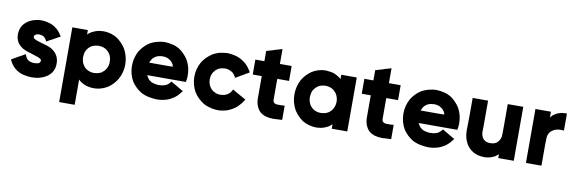

<svg xmlns="http://www.w3.org/2000/svg" viewBox="-58 -1132 5438 1821"><g transform="rotate(10 2661.5 -221.5)"><path d="M249 -388.7Q242.2 -388.7 235.4 -387.7Q229.5 -386.7 222.7 -384.8Q217.8 -382.8 213.9 -379.9Q210 -377.9 206.1 -374Q205.1 -372.1 203.1 -368.2Q201.2 -364.3 201.2 -358.4Q201.2 -357.4 201.2 -356.4Q201.2 -355.5 201.2 -354.5Q202.1 -350.6 204.1 -347.7Q206.1 -344.7 210 -341.8Q217.8 -335.9 226.6 -332Q236.3 -328.1 245.1 -325.2Q272.5 -315.4 299.8 -308.6Q327.1 -300.8 354.5 -292Q363.3 -288.1 371.1 -284.2Q378.9 -281.2 386.7 -276.4Q407.2 -262.7 423.8 -245.1Q439.5 -226.6 449.2 -203.1Q451.2 -196.3 453.1 -189.5Q455.1 -182.6 457 -174.8Q459 -160.2 459 -146.5Q459 -128.9 456.1 -111.3Q450.2 -80.1 431.6 -53.7Q417 -34.2 397.5 -19.5Q377.9 -5.9 355.5 3.9Q319.3 18.6 289.1 21.5Q258.8 24.4 248 24.4Q220.7 23.4 195.3 19.5Q169.9 15.6 143.6 6.8Q126 0 109.4 -9.8Q92.8 -19.5 78.1 -33.2Q60.5 -49.8 47.9 -68.4Q35.2 -86.9 25.4 -109.4Q27.3 -110.4 29.3 -111.3Q31.2 -112.3 33.2 -113.3Q46.9 -121.1 60.5 -128.9Q73.2 -136.7 86.9 -144.5Q95.7 -149.4 105.5 -154.3Q114.3 -159.2 123 -164.1Q130.9 -168.9 138.7 -172.9Q147.5 -177.7 155.3 -182.6Q155.3 -182.6 156.2 -182.6Q157.2 -178.7 159.2 -170.9Q163.1 -162.1 168 -153.3Q171.9 -145.5 178.7 -137.7Q184.6 -131.8 191.4 -127.9Q198.2 -123 206.1 -120.1Q216.8 -116.2 228.5 -114.3Q240.2 -113.3 248 -113.3Q256.8 -113.3 265.6 -114.3Q274.4 -115.2 283.2 -117.2Q288.1 -119.1 293 -121.1Q296.9 -124 300.8 -127.9Q304.7 -132.8 306.6 -139.6Q308.6 -146.5 305.7 -153.3Q304.7 -155.3 302.7 -158.2Q300.8 -160.2 298.8 -162.1Q291 -168 281.2 -171.9Q271.5 -175.8 262.7 -178.7Q235.4 -188.5 208 -196.3Q180.7 -204.1 153.3 -213.9Q145.5 -216.8 138.7 -220.7Q130.9 -223.6 124 -227.5Q110.4 -235.4 98.6 -245.1Q86.9 -254.9 77.1 -266.6Q77.1 -266.6 77.1 -266.6Q77.1 -266.6 77.1 -266.6Q71.3 -274.4 66.4 -283.2Q62.5 -291 58.6 -299.8Q56.6 -305.7 54.7 -311.5Q52.7 -317.4 51.8 -323.2Q45.9 -355.5 51.8 -387.7Q57.6 -419.9 76.2 -447.3Q89.8 -465.8 107.4 -478.5Q124 -492.2 144.5 -502Q168.9 -513.7 195.3 -518.6Q221.7 -524.4 249 -524.4Q272.5 -523.4 293.9 -519.5Q315.4 -515.6 336.9 -507.8Q353.5 -502 368.2 -493.2Q382.8 -484.4 396.5 -473.6Q414.1 -459 427.7 -441.4Q441.4 -423.8 453.1 -404.3Q450.2 -403.3 448.2 -401.4Q446.3 -400.4 443.4 -399.4Q430.7 -391.6 417 -384.8Q404.3 -377.9 390.6 -370.1Q381.8 -365.2 373 -360.4Q364.3 -355.5 355.5 -351.6Q347.7 -346.7 339.8 -342.8Q332 -338.9 324.2 -334Q323.2 -336.9 322.3 -338.9Q321.3 -341.8 320.3 -343.8Q316.4 -351.6 311.5 -358.4Q306.6 -365.2 300.8 -371.1Q295.9 -375 290 -378.9Q285.2 -381.8 279.3 -383.8Q270.5 -386.7 261.7 -387.7Q252.9 -388.7 249 -388.7Z M695.3 -466.8Q702.1 -474.6 710 -480.5Q718.8 -487.3 726.6 -492.2Q740.2 -500 753.9 -505.9Q767.6 -511.7 783.2 -516.6Q798.8 -520.5 814.5 -522.5Q831.1 -524.4 847.7 -524.4Q853.5 -523.4 860.4 -523.4Q867.2 -523.4 874 -522.5Q901.4 -519.5 926.8 -510.7Q952.1 -502 976.6 -487.3Q1002.9 -468.8 1024.4 -446.3Q1045.9 -423.8 1062.5 -397.5Q1100.6 -330.1 1101.6 -252.9Q1101.6 -251 1101.6 -249Q1101.6 -173.8 1065.4 -107.4Q1048.8 -80.1 1028.3 -57.6Q1007.8 -35.2 981.4 -16.6Q934.6 13.7 879.9 21.5Q824.2 29.3 770.5 12.7Q758.8 8.8 747.1 2.9Q735.4 -2 724.6 -8.8Q716.8 -14.6 709 -20.5Q702.1 -26.4 695.3 -33.2Q695.3 -7.8 695.3 16.6Q695.3 41 695.3 66.4Q695.3 86.9 695.3 107.4Q695.3 127.9 695.3 148.4Q695.3 164.1 695.3 179.7Q695.3 194.3 695.3 210Q692.4 210 690.4 210Q687.5 210 685.5 210Q670.9 210 656.2 210Q641.6 210 627 210Q616.2 210 606.4 210Q596.7 210 585.9 210Q576.2 210 566.4 210Q556.6 210 545.9 210Q545.9 207 545.9 205.1Q545.9 202.1 545.9 200.2Q545.9 120.1 545.9 41Q545.9 -39.1 545.9 -118.2Q545.9 -172.9 545.9 -227.5Q545.9 -282.2 545.9 -336.9Q545.9 -379.9 545.9 -422.9Q545.9 -466.8 545.9 -509.8Q548.8 -509.8 551.8 -509.8Q553.7 -509.8 556.6 -509.8Q571.3 -509.8 585.9 -509.8Q600.6 -509.8 615.2 -509.8Q625 -509.8 634.8 -509.8Q645.5 -509.8 655.3 -509.8Q665 -509.8 674.8 -509.8Q685.5 -509.8 695.3 -509.8Q695.3 -507.8 695.3 -504.9Q695.3 -502.9 695.3 -500Q695.3 -493.2 695.3 -486.3Q695.3 -479.5 695.3 -473.6Q695.3 -471.7 695.3 -469.7Q695.3 -468.8 695.3 -466.8ZM823.2 -380.9Q804.7 -379.9 788.1 -376Q770.5 -372.1 754.9 -363.3Q741.2 -354.5 730.5 -343.8Q719.7 -332 711.9 -319.3Q699.2 -295.9 697.3 -274.4Q695.3 -252 695.3 -250Q695.3 -247.1 695.3 -243.2Q695.3 -240.2 695.3 -237.3Q697.3 -221.7 701.2 -207Q706.1 -192.4 713.9 -178.7Q721.7 -165 732.4 -154.3Q743.2 -143.6 756.8 -135.7Q767.6 -129.9 779.3 -126Q790 -122.1 801.8 -120.1Q803.7 -120.1 804.7 -120.1Q806.6 -120.1 807.6 -120.1Q815.4 -119.1 819.3 -119.1Q823.2 -119.1 823.2 -119.1Q841.8 -120.1 859.4 -124Q876 -127.9 892.6 -136.7Q905.3 -145.5 916 -156.2Q927.7 -168 935.5 -181.6Q953.1 -212.9 952.1 -251Q952.1 -289.1 934.6 -320.3Q925.8 -334 915 -344.7Q903.3 -356.4 889.6 -364.3Q867.2 -377 846.7 -378.9Q825.2 -380.9 823.2 -380.9Z M1324.2 -186.5Q1328.1 -176.8 1334 -168Q1339.8 -158.2 1346.7 -150.4Q1354.5 -141.6 1364.3 -135.7Q1373 -128.9 1384.8 -124Q1395.5 -120.1 1406.2 -118.2Q1417 -115.2 1428.7 -114.3Q1430.7 -114.3 1433.6 -113.3Q1435.5 -113.3 1437.5 -113.3Q1438.5 -113.3 1444.3 -113.3Q1450.2 -113.3 1452.1 -113.3Q1464.8 -113.3 1476.6 -115.2Q1488.3 -116.2 1501 -120.1Q1507.8 -123 1514.6 -126Q1521.5 -128.9 1528.3 -132.8Q1538.1 -139.6 1545.9 -148.4Q1553.7 -156.2 1561.5 -166Q1563.5 -165 1565.4 -164.1Q1567.4 -163.1 1569.3 -162.1Q1581.1 -154.3 1593.8 -147.5Q1606.4 -139.6 1619.1 -132.8Q1627 -127.9 1635.7 -123Q1643.6 -118.2 1652.3 -113.3Q1660.2 -109.4 1667 -104.5Q1674.8 -100.6 1682.6 -96.7Q1680.7 -93.8 1679.7 -91.8Q1677.7 -89.8 1675.8 -86.9Q1662.1 -69.3 1647.5 -52.7Q1631.8 -37.1 1613.3 -23.4Q1597.7 -12.7 1580.1 -3.9Q1562.5 4.9 1543.9 10.7Q1543 10.7 1516.6 17.6Q1491.2 24.4 1450.2 24.4Q1409.2 22.5 1372.1 14.6Q1334 6.8 1297.9 -12.7Q1269.5 -30.3 1246.1 -52.7Q1222.7 -75.2 1204.1 -103.5Q1167 -168.9 1166 -246.1Q1166 -248 1166 -250Q1166 -325.2 1201.2 -390.6Q1217.8 -418.9 1241.2 -443.4Q1263.7 -466.8 1292 -485.4Q1312.5 -497.1 1334 -504.9Q1355.5 -512.7 1374 -516.6Q1409.2 -524.4 1429.7 -524.4Q1450.2 -524.4 1439.5 -524.4Q1478.5 -522.5 1512.7 -513.7Q1546.9 -505.9 1580.1 -485.4Q1605.5 -468.8 1626 -446.3Q1647.5 -424.8 1664.1 -398.4Q1686.5 -359.4 1696.3 -315.4Q1703.1 -283.2 1703.1 -250Q1703.1 -238.3 1702.1 -225.6Q1701.2 -221.7 1701.2 -216.8Q1700.2 -212.9 1700.2 -209Q1699.2 -203.1 1698.2 -198.2Q1697.3 -192.4 1696.3 -186.5Q1694.3 -186.5 1692.4 -186.5Q1690.4 -186.5 1687.5 -186.5Q1642.6 -186.5 1596.7 -186.5Q1551.8 -186.5 1505.9 -186.5Q1475.6 -186.5 1446.3 -186.5Q1416 -186.5 1385.7 -186.5Q1377 -186.5 1368.2 -186.5Q1359.4 -186.5 1350.6 -186.5Q1343.8 -186.5 1337.9 -186.5Q1331.1 -186.5 1324.2 -186.5ZM1322.3 -306.6Q1334 -306.6 1344.7 -306.6Q1356.4 -306.6 1368.2 -306.6Q1388.7 -306.6 1408.2 -306.6Q1427.7 -306.6 1448.2 -306.6Q1467.8 -306.6 1487.3 -306.6Q1507.8 -306.6 1527.3 -306.6Q1536.1 -306.6 1545.9 -308.6Q1555.7 -310.5 1563.5 -306.6Q1567.4 -305.7 1562.5 -299.8Q1557.6 -294.9 1553.7 -294.9Q1550.8 -294.9 1551.8 -299.8Q1551.8 -303.7 1550.8 -306.6Q1550.8 -308.6 1549.8 -309.6Q1549.8 -311.5 1548.8 -312.5Q1545.9 -323.2 1541 -332Q1535.2 -341.8 1528.3 -349.6Q1520.5 -359.4 1510.7 -365.2Q1502 -372.1 1490.2 -377.9Q1478.5 -382.8 1465.8 -384.8Q1453.1 -387.7 1439.5 -387.7Q1424.8 -387.7 1410.2 -384.8Q1394.5 -382.8 1380.9 -376Q1370.1 -371.1 1360.4 -363.3Q1350.6 -356.4 1342.8 -346.7Q1335.9 -337.9 1331.1 -328.1Q1326.2 -318.4 1322.3 -307.6Q1322.3 -307.6 1322.3 -307.6Q1322.3 -307.6 1322.3 -306.6Z M2039.1 -377Q2022.5 -376 2006.8 -373Q1991.2 -369.1 1975.6 -361.3Q1961.9 -352.5 1951.2 -342.8Q1941.4 -332 1932.6 -318.4Q1915 -288.1 1915 -252Q1915 -214.8 1931.6 -184.6Q1939.5 -170.9 1950.2 -160.2Q1960 -149.4 1973.6 -141.6Q1983.4 -135.7 1994.1 -131.8Q2004.9 -127 2016.6 -126Q2019.5 -125 2022.5 -125Q2025.4 -125 2028.3 -124Q2029.3 -124 2034.2 -124Q2038.1 -124 2039.1 -124Q2051.8 -124 2064.5 -126Q2076.2 -127.9 2087.9 -132.8Q2096.7 -135.7 2104.5 -140.6Q2111.3 -144.5 2119.1 -150.4Q2129.9 -160.2 2136.7 -170.9Q2143.6 -181.6 2150.4 -194.3Q2152.3 -192.4 2154.3 -191.4Q2157.2 -190.4 2159.2 -188.5Q2172.9 -180.7 2186.5 -172.9Q2200.2 -165 2212.9 -158.2Q2222.7 -152.3 2231.4 -147.5Q2240.2 -142.6 2249 -137.7Q2256.8 -132.8 2264.6 -128.9Q2272.5 -124 2280.3 -120.1Q2278.3 -117.2 2277.3 -115.2Q2276.4 -113.3 2275.4 -111.3Q2260.7 -87.9 2244.1 -69.3Q2228.5 -49.8 2207 -32.2Q2191.4 -21.5 2175.8 -11.7Q2159.2 -2 2140.6 5.9Q2116.2 14.6 2091.8 19.5Q2066.4 24.4 2040 24.4Q2033.2 23.4 2025.4 23.4Q2017.6 23.4 2009.8 22.5Q1981.4 19.5 1954.1 10.7Q1926.8 2.9 1901.4 -10.7Q1872.1 -29.3 1847.7 -52.7Q1823.2 -76.2 1804.7 -105.5Q1767.6 -170.9 1766.6 -247.1Q1766.6 -248 1766.6 -250Q1766.6 -324.2 1801.8 -388.7Q1819.3 -418.9 1842.8 -442.4Q1867.2 -466.8 1896.5 -486.3Q1943.4 -512.7 1984.4 -518.6Q2025.4 -524.4 2040 -524.4Q2066.4 -523.4 2090.8 -518.6Q2116.2 -514.6 2140.6 -505.9Q2160.2 -498 2178.7 -487.3Q2196.3 -476.6 2212.9 -463.9Q2233.4 -445.3 2249 -425.8Q2264.6 -405.3 2277.3 -380.9Q2275.4 -379.9 2273.4 -378.9Q2271.5 -377.9 2269.5 -376Q2255.9 -368.2 2242.2 -360.4Q2229.5 -352.5 2215.8 -344.7Q2207 -339.8 2198.2 -335Q2189.5 -329.1 2180.7 -324.2Q2172.9 -319.3 2165 -315.4Q2157.2 -310.5 2149.4 -305.7Q2147.5 -308.6 2146.5 -310.5Q2145.5 -313.5 2144.5 -315.4Q2138.7 -326.2 2131.8 -335Q2124 -344.7 2115.2 -352.5Q2107.4 -357.4 2098.6 -362.3Q2090.8 -367.2 2082 -370.1Q2073.2 -373 2064.5 -375Q2055.7 -376 2045.9 -377Q2043.9 -377 2042 -377Q2039.1 -377 2039.1 -377Z M2544.9 -509.8Q2555.7 -509.8 2565.4 -509.8Q2576.2 -509.8 2585.9 -509.8Q2594.7 -509.8 2603.5 -509.8Q2612.3 -509.8 2622.1 -509.8Q2630.9 -509.8 2639.6 -509.8Q2648.4 -509.8 2658.2 -509.8Q2658.2 -507.8 2658.2 -504.9Q2658.2 -502.9 2658.2 -500Q2658.2 -486.3 2658.2 -471.7Q2658.2 -458 2658.2 -443.4Q2658.2 -433.6 2658.2 -423.8Q2658.2 -415 2658.2 -405.3Q2658.2 -395.5 2658.2 -385.7Q2658.2 -376 2658.2 -366.2Q2655.3 -366.2 2653.3 -366.2Q2650.4 -366.2 2648.4 -366.2Q2643.6 -366.2 2639.6 -366.2Q2635.7 -366.2 2631.8 -366.2Q2623 -366.2 2614.3 -366.2Q2605.5 -366.2 2596.7 -366.2Q2587.9 -366.2 2579.1 -366.2Q2570.3 -366.2 2561.5 -366.2Q2557.6 -366.2 2552.7 -366.2Q2548.8 -366.2 2544.9 -366.2Q2544.9 -344.7 2544.9 -323.2Q2544.9 -302.7 2544.9 -281.2Q2544.9 -265.6 2544.9 -249Q2544.9 -232.4 2544.9 -216.8Q2544.9 -204.1 2544.9 -192.4Q2544.9 -179.7 2544.9 -168Q2544.9 -162.1 2545.9 -155.3Q2546.9 -149.4 2549.8 -143.6Q2551.8 -139.6 2554.7 -137.7Q2557.6 -134.8 2561.5 -132.8Q2572.3 -127 2585.9 -126Q2598.6 -126 2611.3 -126Q2616.2 -126 2621.1 -126Q2626 -126 2630.9 -126Q2637.7 -127 2644.5 -127Q2651.4 -127 2658.2 -127.9Q2658.2 -125 2658.2 -122.1Q2658.2 -120.1 2658.2 -117.2Q2658.2 -102.5 2658.2 -88.9Q2658.2 -74.2 2658.2 -60.5Q2658.2 -50.8 2658.2 -42Q2658.2 -32.2 2658.2 -23.4Q2658.2 -15.6 2658.2 -6.8Q2658.2 1 2658.2 8.8Q2655.3 8.8 2653.3 9.8Q2651.4 9.8 2649.4 9.8Q2611.3 12.7 2575.2 13.7Q2573.2 13.7 2571.3 13.7Q2536.1 13.7 2502 4.9Q2478.5 -2 2460 -13.7Q2441.4 -25.4 2426.8 -44.9Q2394.5 -93.8 2395.5 -153.3Q2395.5 -213.9 2395.5 -268.6Q2395.5 -285.2 2395.5 -301.8Q2395.5 -318.4 2395.5 -335Q2395.5 -342.8 2395.5 -350.6Q2395.5 -358.4 2395.5 -366.2Q2388.7 -366.2 2380.9 -366.2Q2374 -366.2 2366.2 -366.2Q2359.4 -366.2 2352.5 -366.2Q2345.7 -366.2 2338.9 -366.2Q2332 -366.2 2324.2 -366.2Q2316.4 -366.2 2308.6 -366.2Q2308.6 -368.2 2308.6 -371.1Q2308.6 -373 2308.6 -376Q2308.6 -389.6 2308.6 -404.3Q2308.6 -418 2308.6 -432.6Q2308.6 -442.4 2308.6 -452.1Q2308.6 -460.9 2308.6 -470.7Q2308.6 -480.5 2308.6 -490.2Q2308.6 -500 2308.6 -509.8Q2311.5 -509.8 2314.5 -509.8Q2316.4 -509.8 2319.3 -509.8Q2329.1 -509.8 2338.9 -509.8Q2348.6 -509.8 2358.4 -509.8Q2365.2 -509.8 2372.1 -509.8Q2378.9 -509.8 2385.7 -509.8Q2388.7 -509.8 2390.6 -509.8Q2393.6 -509.8 2395.5 -509.8Q2395.5 -518.6 2395.5 -528.3Q2395.5 -537.1 2395.5 -545.9Q2395.5 -553.7 2395.5 -561.5Q2395.5 -569.3 2395.5 -577.1Q2395.5 -585 2395.5 -592.8Q2395.5 -600.6 2395.5 -608.4Q2397.5 -609.4 2399.4 -609.4Q2401.4 -610.4 2403.3 -610.4Q2418 -615.2 2432.6 -619.1Q2447.3 -624 2461.9 -627.9Q2471.7 -631.8 2481.4 -634.8Q2492.2 -637.7 2502 -640.6Q2512.7 -643.6 2522.5 -646.5Q2533.2 -650.4 2543.9 -653.3Q2543.9 -652.3 2543.9 -652.3Q2544.9 -652.3 2544.9 -652.3Q2544.9 -649.4 2544.9 -646.5Q2544.9 -642.6 2544.9 -639.6Q2544.9 -624 2544.9 -608.4Q2544.9 -591.8 2544.9 -576.2Q2544.9 -565.4 2544.9 -554.7Q2544.9 -543.9 2544.9 -532.2Q2544.9 -529.3 2544.9 -525.4Q2544.9 -521.5 2544.9 -518.6Q2544.9 -515.6 2544.9 -513.7Q2544.9 -511.7 2544.9 -509.8Z M3135.7 -466.8Q3135.7 -467.8 3135.7 -467.8Q3135.7 -468.8 3135.7 -469.7Q3135.7 -474.6 3135.7 -478.5Q3135.7 -483.4 3135.7 -488.3Q3135.7 -494.1 3135.7 -499Q3135.7 -504.9 3135.7 -509.8Q3138.7 -509.8 3141.6 -509.8Q3143.6 -509.8 3146.5 -509.8Q3150.4 -509.8 3155.3 -509.8Q3160.2 -509.8 3165 -509.8Q3174.8 -509.8 3184.6 -509.8Q3195.3 -509.8 3205.1 -509.8Q3214.8 -509.8 3224.6 -509.8Q3235.4 -509.8 3245.1 -509.8Q3254.9 -509.8 3265.6 -509.8Q3275.4 -509.8 3285.2 -509.8Q3285.2 -507.8 3285.2 -504.9Q3285.2 -502.9 3285.2 -500Q3285.2 -443.4 3285.2 -386.7Q3285.2 -329.1 3285.2 -272.5Q3285.2 -233.4 3285.2 -194.3Q3285.2 -155.3 3285.2 -116.2Q3285.2 -85 3285.2 -53.7Q3285.2 -21.5 3285.2 9.8Q3283.2 9.8 3280.3 9.8Q3277.3 9.8 3275.4 9.8Q3260.7 9.8 3246.1 9.8Q3231.4 9.8 3216.8 9.8Q3206.1 9.8 3196.3 9.8Q3186.5 9.8 3176.8 9.8Q3166 9.8 3156.2 9.8Q3146.5 9.8 3135.7 9.8Q3135.7 7.8 3135.7 4.9Q3135.7 2.9 3135.7 0Q3135.7 -6.8 3135.7 -13.7Q3135.7 -20.5 3135.7 -26.4Q3135.7 -28.3 3135.7 -30.3Q3135.7 -31.2 3135.7 -33.2Q3128.9 -25.4 3120.1 -19.5Q3112.3 -12.7 3103.5 -6.8Q3091.8 0 3079.1 4.9Q3067.4 10.7 3054.7 14.6Q3030.3 21.5 3009.8 22.5Q2990.2 24.4 2983.4 24.4Q2948.2 22.5 2917 13.7Q2885.7 5.9 2855.5 -12.7Q2829.1 -30.3 2807.6 -52.7Q2786.1 -75.2 2768.6 -102.5Q2731.4 -168.9 2730.5 -247.1Q2730.5 -249 2730.5 -250Q2730.5 -326.2 2765.6 -392.6Q2782.2 -419.9 2803.7 -443.4Q2825.2 -465.8 2850.6 -484.4Q2880.9 -503.9 2914.1 -513.7Q2947.3 -524.4 2983.4 -524.4Q3002.9 -523.4 3022.5 -520.5Q3041 -518.6 3060.5 -512.7Q3072.3 -508.8 3084 -502.9Q3095.7 -497.1 3106.4 -490.2Q3112.3 -486.3 3118.2 -482.4Q3124 -477.5 3129.9 -473.6Q3131.8 -470.7 3132.8 -469.7Q3134.8 -468.8 3135.7 -466.8ZM2878.9 -250Q2878.9 -247.1 2879.9 -243.2Q2879.9 -240.2 2879.9 -237.3Q2880.9 -221.7 2885.7 -207Q2889.6 -192.4 2897.5 -178.7Q2905.3 -165 2917 -154.3Q2927.7 -143.6 2940.4 -135.7Q2961.9 -124 2981.4 -121.1Q3000 -119.1 3006.8 -119.1Q3025.4 -120.1 3043 -124Q3059.6 -127.9 3076.2 -136.7Q3089.8 -145.5 3100.6 -156.2Q3111.3 -168 3119.1 -181.6Q3136.7 -212.9 3136.7 -251Q3135.7 -289.1 3118.2 -320.3Q3109.4 -334 3098.6 -344.7Q3087.9 -356.4 3074.2 -364.3Q3058.6 -373 3042 -377Q3025.4 -380.9 3006.8 -380.9Q3003.9 -380.9 3001 -380.9Q2998 -380.9 2995.1 -380.9Q2979.5 -378.9 2965.8 -375Q2952.1 -371.1 2938.5 -363.3Q2925.8 -354.5 2915 -343.8Q2904.3 -332 2895.5 -319.3Q2883.8 -295.9 2881.8 -274.4Q2878.9 -252 2878.9 -250Z M3594.7 -509.8Q3605.5 -509.8 3615.2 -509.8Q3626 -509.8 3635.7 -509.8Q3644.5 -509.8 3653.3 -509.8Q3662.1 -509.8 3671.9 -509.8Q3680.7 -509.8 3689.5 -509.8Q3698.2 -509.8 3708 -509.8Q3708 -507.8 3708 -504.9Q3708 -502.9 3708 -500Q3708 -486.3 3708 -471.7Q3708 -458 3708 -443.4Q3708 -433.6 3708 -423.8Q3708 -415 3708 -405.3Q3708 -395.5 3708 -385.7Q3708 -376 3708 -366.2Q3705.1 -366.2 3703.1 -366.2Q3700.2 -366.2 3698.2 -366.2Q3693.4 -366.2 3689.5 -366.2Q3685.5 -366.2 3681.6 -366.2Q3672.9 -366.2 3664.1 -366.2Q3655.3 -366.2 3646.5 -366.2Q3637.7 -366.2 3628.9 -366.2Q3620.1 -366.2 3611.3 -366.2Q3607.4 -366.2 3602.5 -366.2Q3598.6 -366.2 3594.7 -366.2Q3594.7 -344.7 3594.7 -323.2Q3594.7 -302.7 3594.7 -281.2Q3594.7 -265.6 3594.7 -249Q3594.7 -232.4 3594.7 -216.8Q3594.7 -204.1 3594.7 -192.4Q3594.7 -179.7 3594.7 -168Q3594.7 -162.1 3595.7 -155.3Q3596.7 -149.4 3599.6 -143.6Q3601.6 -139.6 3604.5 -137.7Q3607.4 -134.8 3611.3 -132.8Q3622.1 -127 3635.7 -126Q3648.4 -126 3661.1 -126Q3666 -126 3670.9 -126Q3675.8 -126 3680.7 -126Q3687.5 -127 3694.3 -127Q3701.2 -127 3708 -127.9Q3708 -125 3708 -122.1Q3708 -120.1 3708 -117.2Q3708 -102.5 3708 -88.9Q3708 -74.2 3708 -60.5Q3708 -50.8 3708 -42Q3708 -32.2 3708 -23.4Q3708 -15.6 3708 -6.8Q3708 1 3708 8.8Q3705.1 8.8 3703.1 9.8Q3701.2 9.8 3699.2 9.8Q3661.1 12.7 3625 13.7Q3623 13.7 3621.1 13.7Q3585.9 13.7 3551.8 4.9Q3528.3 -2 3509.8 -13.7Q3491.2 -25.4 3476.6 -44.9Q3444.3 -93.8 3445.3 -153.3Q3445.3 -213.9 3445.3 -268.6Q3445.3 -285.2 3445.3 -301.8Q3445.3 -318.4 3445.3 -335Q3445.3 -342.8 3445.3 -350.6Q3445.3 -358.4 3445.3 -366.2Q3438.5 -366.2 3430.7 -366.2Q3423.8 -366.2 3416 -366.2Q3409.2 -366.2 3402.3 -366.2Q3395.5 -366.2 3388.7 -366.2Q3381.8 -366.2 3374 -366.2Q3366.2 -366.2 3358.4 -366.2Q3358.4 -368.2 3358.4 -371.1Q3358.4 -373 3358.4 -376Q3358.4 -389.6 3358.4 -404.3Q3358.4 -418 3358.4 -432.6Q3358.4 -442.4 3358.4 -452.1Q3358.4 -460.9 3358.4 -470.7Q3358.4 -480.5 3358.4 -490.2Q3358.4 -500 3358.4 -509.8Q3361.3 -509.8 3364.3 -509.8Q3366.2 -509.8 3369.1 -509.8Q3378.9 -509.8 3388.7 -509.8Q3398.4 -509.8 3408.2 -509.8Q3415 -509.8 3421.9 -509.8Q3428.7 -509.8 3435.5 -509.8Q3438.5 -509.8 3440.4 -509.8Q3443.4 -509.8 3445.3 -509.8Q3445.3 -518.6 3445.3 -528.3Q3445.3 -537.1 3445.3 -545.9Q3445.3 -553.7 3445.3 -561.5Q3445.3 -569.3 3445.3 -577.1Q3445.3 -585 3445.3 -592.8Q3445.3 -600.6 3445.3 -608.4Q3447.3 -609.4 3449.2 -609.4Q3451.2 -610.4 3453.1 -610.4Q3467.8 -615.2 3482.4 -619.1Q3497.1 -624 3511.7 -627.9Q3521.5 -631.8 3531.2 -634.8Q3542 -637.7 3551.8 -640.6Q3562.5 -643.6 3572.3 -646.5Q3583 -650.4 3593.8 -653.3Q3593.8 -652.3 3593.8 -652.3Q3594.7 -652.3 3594.7 -652.3Q3594.7 -649.4 3594.7 -646.5Q3594.7 -642.6 3594.7 -639.6Q3594.7 -624 3594.7 -608.4Q3594.7 -591.8 3594.7 -576.2Q3594.7 -565.4 3594.7 -554.7Q3594.7 -543.9 3594.7 -532.2Q3594.7 -529.3 3594.7 -525.4Q3594.7 -521.5 3594.7 -518.6Q3594.7 -515.6 3594.7 -513.7Q3594.7 -511.7 3594.7 -509.8Z M3938.5 -186.5Q3942.4 -176.8 3948.2 -168Q3954.1 -158.2 3960.9 -150.4Q3968.8 -141.6 3978.5 -135.7Q3987.3 -128.9 3999 -124Q4009.8 -120.1 4020.5 -118.2Q4031.2 -115.2 4043 -114.3Q4044.9 -114.3 4047.9 -113.3Q4049.8 -113.3 4051.8 -113.3Q4052.7 -113.3 4058.6 -113.3Q4064.5 -113.3 4066.4 -113.3Q4079.1 -113.3 4090.8 -115.2Q4102.5 -116.2 4115.2 -120.1Q4122.1 -123 4128.9 -126Q4135.7 -128.9 4142.6 -132.8Q4152.3 -139.6 4160.2 -148.4Q4168 -156.2 4175.8 -166Q4177.7 -165 4179.7 -164.1Q4181.6 -163.1 4183.6 -162.1Q4195.3 -154.3 4208 -147.5Q4220.7 -139.6 4233.4 -132.8Q4241.2 -127.9 4250 -123Q4257.8 -118.2 4266.6 -113.3Q4274.4 -109.4 4281.2 -104.5Q4289.1 -100.6 4296.9 -96.7Q4294.9 -93.8 4293.9 -91.8Q4292 -89.8 4290 -86.9Q4276.4 -69.3 4261.7 -52.7Q4246.1 -37.1 4227.5 -23.4Q4211.9 -12.7 4194.3 -3.9Q4176.8 4.9 4158.2 10.7Q4157.2 10.7 4130.9 17.6Q4105.5 24.4 4064.5 24.4Q4023.4 22.5 3986.3 14.6Q3948.2 6.8 3912.1 -12.7Q3883.8 -30.3 3860.4 -52.7Q3836.9 -75.2 3818.4 -103.5Q3781.2 -168.9 3780.3 -246.1Q3780.3 -248 3780.3 -250Q3780.3 -325.2 3815.4 -390.6Q3832 -418.9 3855.5 -443.4Q3877.9 -466.8 3906.2 -485.4Q3926.8 -497.1 3948.2 -504.9Q3969.7 -512.7 3988.3 -516.6Q4023.4 -524.4 4043.9 -524.4Q4064.5 -524.4 4053.7 -524.4Q4092.8 -522.5 4127 -513.7Q4161.1 -505.9 4194.3 -485.4Q4219.7 -468.8 4240.2 -446.3Q4261.7 -424.8 4278.3 -398.4Q4300.8 -359.4 4310.5 -315.4Q4317.4 -283.2 4317.4 -250Q4317.4 -238.3 4316.4 -225.6Q4315.4 -221.7 4315.4 -216.8Q4314.5 -212.9 4314.5 -209Q4313.5 -203.1 4312.5 -198.2Q4311.5 -192.4 4310.5 -186.5Q4308.6 -186.5 4306.6 -186.5Q4304.7 -186.5 4301.8 -186.5Q4256.8 -186.5 4210.9 -186.5Q4166 -186.5 4120.1 -186.5Q4089.8 -186.5 4060.5 -186.5Q4030.3 -186.5 4000 -186.5Q3991.2 -186.5 3982.4 -186.5Q3973.6 -186.5 3964.8 -186.5Q3958 -186.5 3952.1 -186.5Q3945.3 -186.5 3938.5 -186.5ZM3936.5 -306.6Q3948.2 -306.6 3959 -306.6Q3970.7 -306.6 3982.4 -306.6Q4002.9 -306.6 4022.5 -306.6Q4042 -306.6 4062.5 -306.6Q4082 -306.6 4101.6 -306.6Q4122.1 -306.6 4141.6 -306.6Q4150.4 -306.6 4160.2 -308.6Q4169.9 -310.5 4177.7 -306.6Q4181.6 -305.7 4176.8 -299.8Q4171.9 -294.9 4168 -294.9Q4165 -294.9 4166 -299.8Q4166 -303.7 4165 -306.6Q4165 -308.6 4164.1 -309.6Q4164.1 -311.5 4163.1 -312.5Q4160.2 -323.2 4155.3 -332Q4149.4 -341.8 4142.6 -349.6Q4134.8 -359.4 4125 -365.2Q4116.2 -372.1 4104.5 -377.9Q4092.8 -382.8 4080.1 -384.8Q4067.4 -387.7 4053.7 -387.7Q4039.1 -387.7 4024.4 -384.8Q4008.8 -382.8 3995.1 -376Q3984.4 -371.1 3974.6 -363.3Q3964.8 -356.4 3957 -346.7Q3950.2 -337.9 3945.3 -328.1Q3940.4 -318.4 3936.5 -307.6Q3936.5 -307.6 3936.5 -307.6Q3936.5 -307.6 3936.5 -306.6Z M4739.3 -27.3Q4733.4 -21.5 4725.6 -15.6Q4718.8 -9.8 4711.9 -4.9Q4700.2 2 4687.5 7.8Q4675.8 12.7 4663.1 16.6Q4662.1 16.6 4644.5 20.5Q4627.9 24.4 4600.6 24.4Q4572.3 22.5 4547.9 17.6Q4523.4 11.7 4499 -2Q4477.5 -14.6 4460.9 -31.2Q4444.3 -47.9 4431.6 -68.4Q4399.4 -126 4399.4 -193.4Q4399.4 -198.2 4399.4 -202.1Q4401.4 -274.4 4401.4 -340.8Q4401.4 -365.2 4401.4 -389.6Q4401.4 -414.1 4401.4 -438.5Q4401.4 -457 4401.4 -474.6Q4401.4 -492.2 4401.4 -509.8Q4403.3 -509.8 4406.2 -509.8Q4409.2 -509.8 4411.1 -509.8Q4425.8 -509.8 4440.4 -509.8Q4455.1 -509.8 4469.7 -509.8Q4479.5 -509.8 4490.2 -509.8Q4500 -509.8 4509.8 -509.8Q4520.5 -509.8 4530.3 -509.8Q4540 -509.8 4549.8 -509.8Q4549.8 -507.8 4549.8 -504.9Q4549.8 -502.9 4549.8 -500Q4549.8 -466.8 4549.8 -433.6Q4549.8 -400.4 4549.8 -367.2Q4549.8 -344.7 4549.8 -322.3Q4549.8 -299.8 4549.8 -277.3Q4549.8 -248 4548.8 -214.8Q4547.9 -182.6 4562.5 -155.3Q4567.4 -147.5 4573.2 -140.6Q4580.1 -133.8 4587.9 -128.9Q4605.5 -118.2 4623 -117.2Q4640.6 -116.2 4639.6 -116.2Q4653.3 -116.2 4667 -119.1Q4680.7 -122.1 4693.4 -128.9Q4703.1 -134.8 4710.9 -143.6Q4718.8 -151.4 4724.6 -162.1Q4738.3 -186.5 4738.3 -214.8Q4739.3 -242.2 4739.3 -269.5Q4739.3 -292 4739.3 -315.4Q4739.3 -337.9 4739.3 -360.4Q4739.3 -381.8 4739.3 -403.3Q4739.3 -424.8 4739.3 -446.3Q4739.3 -461.9 4739.3 -478.5Q4739.3 -494.1 4739.3 -509.8Q4742.2 -509.8 4744.1 -509.8Q4747.1 -509.8 4749 -509.8Q4753.9 -509.8 4758.8 -509.8Q4762.7 -509.8 4767.6 -509.8Q4777.3 -509.8 4788.1 -509.8Q4797.9 -509.8 4807.6 -509.8Q4818.4 -509.8 4828.1 -509.8Q4837.9 -509.8 4847.7 -509.8Q4858.4 -509.8 4868.2 -509.8Q4877.9 -509.8 4888.7 -509.8Q4888.7 -507.8 4888.7 -504.9Q4888.7 -502.9 4888.7 -500Q4888.7 -443.4 4888.7 -386.7Q4888.7 -329.1 4888.7 -272.5Q4888.7 -233.4 4888.7 -194.3Q4888.7 -155.3 4888.7 -116.2Q4888.7 -85 4888.7 -53.7Q4888.7 -21.5 4888.7 9.8Q4885.7 9.8 4882.8 9.8Q4880.9 9.8 4877.9 9.8Q4863.3 9.8 4848.6 9.8Q4834 9.8 4819.3 9.8Q4809.6 9.8 4799.8 9.8Q4789.1 9.8 4779.3 9.8Q4769.5 9.8 4758.8 9.8Q4749 9.8 4739.3 9.8Q4739.3 7.8 4739.3 4.9Q4739.3 2.9 4739.3 0Q4739.3 -6.8 4739.3 -12.7Q4739.3 -19.5 4739.3 -25.4Q4739.3 -26.4 4739.3 -26.4Q4739.3 -27.3 4739.3 -27.3Z M5155.3 -454.1Q5160.2 -460.9 5166 -466.8Q5170.9 -472.7 5176.8 -478.5Q5189.5 -488.3 5203.1 -496.1Q5216.8 -503.9 5231.4 -508.8Q5250 -515.6 5268.6 -517.6Q5287.1 -519.5 5307.6 -519.5Q5307.6 -517.6 5307.6 -514.6Q5307.6 -512.7 5307.6 -509.8Q5307.6 -492.2 5307.6 -475.6Q5307.6 -458 5307.6 -440.4Q5307.6 -428.7 5307.6 -418Q5307.6 -406.2 5307.6 -394.5Q5307.6 -387.7 5307.6 -371.1Q5307.6 -354.5 5307.6 -354.5Q5303.7 -355.5 5295.9 -356.4Q5278.3 -357.4 5261.7 -356.4Q5245.1 -354.5 5228.5 -349.6Q5212.9 -343.8 5200.2 -335Q5186.5 -327.1 5176.8 -314.5Q5159.2 -290 5157.2 -261.7Q5155.3 -232.4 5155.3 -204.1Q5155.3 -183.6 5155.3 -164.1Q5155.3 -143.6 5155.3 -124Q5155.3 -104.5 5155.3 -85.9Q5155.3 -66.4 5155.3 -47.9Q5155.3 -33.2 5155.3 -18.6Q5155.3 -4.9 5155.3 9.8Q5152.3 9.8 5150.4 9.8Q5147.5 9.8 5145.5 9.8Q5130.9 9.8 5116.2 9.8Q5101.6 9.8 5086.9 9.8Q5076.2 9.8 5066.4 9.8Q5056.6 9.8 5045.9 9.8Q5036.1 9.8 5026.4 9.8Q5016.6 9.8 5005.9 9.8Q5005.9 7.8 5005.9 4.9Q5005.9 2.9 5005.9 0Q5005.9 -56.6 5005.9 -113.3Q5005.9 -170.9 5005.9 -227.5Q5005.9 -266.6 5005.9 -305.7Q5005.9 -344.7 5005.9 -383.8Q5005.9 -415 5005.9 -446.3Q5005.9 -478.5 5005.9 -509.8Q5008.8 -509.8 5011.7 -509.8Q5013.7 -509.8 5016.6 -509.8Q5031.2 -509.8 5045.9 -509.8Q5060.5 -509.8 5075.2 -509.8Q5085 -509.8 5094.7 -509.8Q5105.5 -509.8 5115.2 -509.8Q5125 -509.8 5134.8 -509.8Q5145.5 -509.8 5155.3 -509.8Q5155.3 -507.8 5155.3 -504.9Q5155.3 -502.9 5155.3 -500Q5155.3 -490.2 5155.3 -480.5Q5155.3 -470.7 5155.3 -460.9Q5155.3 -459 5155.3 -458Q5155.3 -456.1 5155.3 -454.1Z"/></g></svg>

Font: LeFont
Style: Bold
Weight: 800
Designer: Leryon MEDIA
Version: Version 1.0